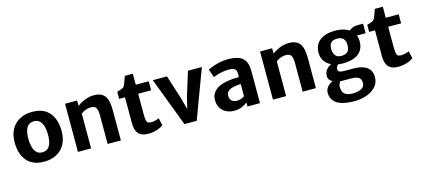

<svg xmlns="http://www.w3.org/2000/svg" viewBox="-67 -1287 4727 2142"><g transform="rotate(-15 2296.0 -216.0)"><path d="M302 8Q229 8 178 -15.8Q127 -39.5 95.8 -81Q64.5 -122.5 50.5 -176.2Q36.5 -230 37 -290Q38.5 -379 74.2 -440Q110 -501 171.8 -532.5Q233.5 -564 312 -564Q410 -564 468.5 -523Q527 -482 552.5 -414.2Q578 -346.5 576.5 -267Q575.5 -177.5 540 -116.2Q504.5 -55 443 -23.5Q381.5 8 302 8ZM306 -98.5Q365.5 -98 392.5 -143Q419.5 -188 419.5 -273.5Q419.5 -324 408.5 -365.5Q397.5 -407 373.2 -432Q349 -457 309 -457.5Q249 -458 222 -413.8Q195 -369.5 195 -286Q195 -235 206 -192.2Q217 -149.5 241.2 -124Q265.5 -98.5 306 -98.5Z M692 0V-556.5H830.5L833 -494Q852 -510 881.5 -526.2Q911 -542.5 946.8 -553.5Q982.5 -564.5 1019 -565Q1106 -567 1147 -518.8Q1188 -470.5 1188 -349.5V0H1035V-328Q1035 -393 1018 -419Q1001 -445 951.5 -443Q936.5 -442.5 917.8 -437.8Q899 -433 879.8 -423.8Q860.5 -414.5 844 -401V0Z M1506.5 8Q1455.5 8 1422.2 -8.8Q1389 -25.5 1372.8 -62Q1356.5 -98.5 1356.5 -158.5V-452.5H1289V-534Q1326 -544.5 1348.2 -554Q1370.5 -563.5 1380.5 -587Q1385.5 -598.5 1391.2 -614Q1397 -629.5 1403.5 -647.5Q1410 -665.5 1417 -684H1509V-557H1658.5V-452.5H1509V-223Q1509 -170 1514.5 -145.8Q1520 -121.5 1533.5 -114.8Q1547 -108 1572.5 -108Q1585.5 -108 1602.5 -111.2Q1619.5 -114.5 1635 -119.5Q1650.5 -124.5 1659 -130L1679 -44.5Q1665.5 -32.5 1638.5 -20.2Q1611.5 -8 1577 0Q1542.5 8 1506.5 8Z M1920 8 1706 -557H1869.5L1956 -285.5L1993.5 -146L2028 -285.5L2111.5 -557H2272.5L2061.5 8Z M2794.5 0H2650V-47Q2627.5 -27 2588.2 -9.5Q2549 8 2495.5 8Q2442.5 8 2402.5 -13.5Q2362.5 -35 2340.2 -73.5Q2318 -112 2318 -163Q2318 -214 2345.8 -250.5Q2373.5 -287 2421 -307.5Q2453.5 -321 2492.2 -328.5Q2531 -336 2569.8 -339Q2608.5 -342 2642 -342V-383Q2642 -425.5 2619.5 -438.8Q2597 -452 2555 -452Q2523.5 -452 2489.2 -446.5Q2455 -441 2424.5 -432Q2394 -423 2373.5 -412.5L2340.5 -508.5Q2357.5 -518.5 2393.5 -532Q2429.5 -545.5 2476 -555.8Q2522.5 -566 2569.5 -566Q2646.5 -566 2696.2 -548Q2746 -530 2770.2 -487Q2794.5 -444 2794.5 -368ZM2601.5 -259Q2579 -256.5 2558.2 -251.8Q2537.5 -247 2523.5 -241Q2504 -232 2488.8 -217Q2473.5 -202 2473.5 -171Q2473.5 -130.5 2496 -111.2Q2518.5 -92 2554 -92Q2572.5 -92 2590.8 -97Q2609 -102 2623 -108.8Q2637 -115.5 2642 -121.5V-261.5Q2624 -261.5 2601.5 -259Z M2944.5 0V-556.5H3083L3085.5 -494Q3104.5 -510 3134 -526.2Q3163.5 -542.5 3199.2 -553.5Q3235 -564.5 3271.5 -565Q3358.5 -567 3399.5 -518.8Q3440.5 -470.5 3440.5 -349.5V0H3287.5V-328Q3287.5 -393 3270.5 -419Q3253.5 -445 3204 -443Q3189 -442.5 3170.2 -437.8Q3151.5 -433 3132.2 -423.8Q3113 -414.5 3096.5 -401V0Z M3806 -188.5Q3776 -188.5 3749 -192.5Q3741 -186.5 3735.5 -178.5Q3724.5 -162.5 3724.5 -146.5Q3724.5 -122 3739.8 -112.8Q3755 -103.5 3792.5 -103.5H3893Q3957.5 -103.5 3999.5 -91Q4041.5 -78.5 4065.5 -56.8Q4089.5 -35 4099.2 -7.8Q4109 19.5 4109 49Q4109 99 4085 137.2Q4061 175.5 4019.5 201Q3978 226.5 3925 239.5Q3872 252.5 3814 252Q3682.5 251 3618.2 207.8Q3554 164.5 3554 85Q3554 55.5 3568 31.8Q3582 8 3606 -8.5Q3622.5 -20 3642 -28Q3619.5 -37.5 3608 -52Q3592 -72.5 3592 -102.5Q3592.5 -122 3600.5 -143.2Q3608.5 -164.5 3628 -184Q3645 -201.5 3673.5 -214.5Q3627.5 -236.5 3600.5 -274Q3570.5 -315.5 3570.5 -373Q3570.5 -435.5 3600 -478Q3629.5 -520.5 3682.8 -542Q3736 -563.5 3807 -564Q3878.5 -564.5 3932.5 -543.5Q3953.5 -535.5 3971 -524Q3981.5 -532.5 3998.5 -541.5Q4029 -558.5 4070 -558.5H4135V-448.5H4035Q4047.5 -417 4047.5 -377.5Q4047.5 -316.5 4019.5 -274.2Q3991.5 -232 3937.5 -210.2Q3883.5 -188.5 3806 -188.5ZM3709 18Q3700.5 34.5 3700.5 60Q3700.5 88.5 3711.2 112Q3722 135.5 3748.2 149.5Q3774.5 163.5 3821.5 163.5Q3860.5 163.5 3892.8 154.8Q3925 146 3943.8 127.8Q3962.5 109.5 3962.5 80.5Q3962.5 55.5 3953.8 36.8Q3945 18 3919.2 7.5Q3893.5 -3 3843.5 -3H3751Q3736 -3 3724 -4.5Q3715.5 5 3709 18ZM3808 -274Q3852 -274 3878.8 -294.2Q3905.5 -314.5 3905.5 -374.5Q3905.5 -423 3882.2 -447.8Q3859 -472.5 3811.5 -472.5Q3783.5 -472.5 3762.5 -464.2Q3741.5 -456 3729.8 -435Q3718 -414 3718 -376Q3718 -334.5 3738.5 -304.2Q3759 -274 3808 -274Z M4394 8Q4343 8 4309.8 -8.8Q4276.5 -25.5 4260.2 -62Q4244 -98.5 4244 -158.5V-452.5H4176.5V-534Q4213.5 -544.5 4235.8 -554Q4258 -563.5 4268 -587Q4273 -598.5 4278.8 -614Q4284.5 -629.5 4291 -647.5Q4297.5 -665.5 4304.5 -684H4396.5V-557H4546V-452.5H4396.5V-223Q4396.5 -170 4402 -145.8Q4407.5 -121.5 4421 -114.8Q4434.5 -108 4460 -108Q4473 -108 4490 -111.2Q4507 -114.5 4522.5 -119.5Q4538 -124.5 4546.5 -130L4566.5 -44.5Q4553 -32.5 4526 -20.2Q4499 -8 4464.5 0Q4430 8 4394 8Z"/></g></svg>

Font: Koeln Type Sans
Style: Bold
Weight: 700
Designer: Eben Sorkin
Foundry: Eben Sorkin
Version: Version 2.001